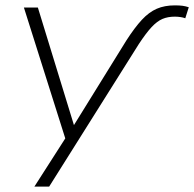

<svg xmlns="http://www.w3.org/2000/svg" viewBox="-20 -515 723 715"><path d="M451 -365Q482 -413 508.5 -441.5Q535 -470 564 -482.5Q593 -495 631 -495Q648 -495 659.5 -493.5Q671 -492 683 -488L670 -447Q662 -450 651.5 -451.5Q641 -453 631 -453Q605 -453 585 -444.5Q565 -436 544.5 -414Q524 -392 497 -351L163 180H108L231 -12L228 16L69 -487H121L260 -34H246Z"/></svg>

Font: Nunito Sans 10pt SemiExpanded ExtraLight
Style: Italic
Weight: 250
Width: 6
Italic angle: -9°
Designer: Vernon Adams
Foundry: Vernon Adams
Version: Version 3.101;gftools[0.9.27]